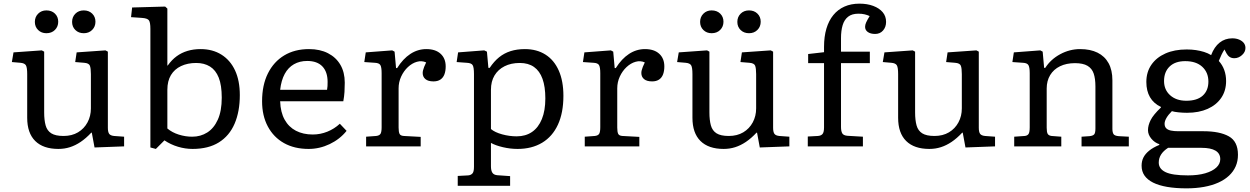

<svg xmlns="http://www.w3.org/2000/svg" viewBox="-20 -802 6850 1052"><path d="M300 14Q217 14 173 -29.5Q129 -73 129 -157V-396Q129 -432 122 -444Q115 -456 92 -458L45 -462L54 -515L209 -526L222 -519V-186Q222 -144 230 -115Q238 -86 261 -71.5Q284 -57 328 -57Q374 -57 407.5 -77Q441 -97 459.5 -131.5Q478 -166 478 -208V-396Q478 -428 472.5 -442Q467 -456 441 -458L392 -462L400 -515L558 -526L571 -519V-102Q571 -79 578 -69Q585 -59 605 -57L660 -53V0L498 6L483 -75H480Q451 -44 422 -24.5Q393 -5 363 4.5Q333 14 300 14ZM439 -620Q411 -620 393 -637.5Q375 -655 375 -682Q375 -709 393 -727Q411 -745 439 -745Q467 -745 485 -727.5Q503 -710 503 -683Q503 -656 485 -638Q467 -620 439 -620ZM234 -620Q207 -620 189 -637.5Q171 -655 171 -682Q171 -709 189 -727Q207 -745 234 -745Q263 -745 281 -727.5Q299 -710 299 -683Q299 -656 281 -638Q263 -620 234 -620Z M834 14 804 6V-644Q804 -679 796 -690.5Q788 -702 757 -704L698 -708L704 -761L885 -766L897 -755V-443H899Q921 -474 947.5 -493.5Q974 -513 1007 -523Q1040 -533 1079 -533Q1145 -533 1193.5 -502.5Q1242 -472 1268 -416Q1294 -360 1294 -281Q1294 -191 1265.5 -124.5Q1237 -58 1179.5 -22Q1122 14 1035 14Q995 14 955 2Q915 -10 881 -33ZM1033 -53Q1079 -53 1115.5 -76Q1152 -99 1173.5 -146.5Q1195 -194 1195 -267Q1195 -335 1178.5 -376.5Q1162 -418 1130.5 -437.5Q1099 -457 1055 -457Q1008 -457 972 -440Q936 -423 916.5 -390.5Q897 -358 897 -310V-98Q923 -76 959.5 -64.5Q996 -53 1033 -53Z M1671 14Q1593 14 1536 -18Q1479 -50 1447.5 -109Q1416 -168 1416 -247Q1416 -336 1448 -400Q1480 -464 1537.5 -498.5Q1595 -533 1673 -533Q1733 -533 1777 -510.5Q1821 -488 1845 -447Q1869 -406 1869 -349Q1869 -323 1867.5 -298.5Q1866 -274 1861 -247H1515Q1517 -187 1539.5 -146.5Q1562 -106 1601.5 -85.5Q1641 -65 1694 -65Q1735 -65 1773.5 -80.5Q1812 -96 1842 -124L1879 -85Q1842 -39 1786.5 -12.5Q1731 14 1671 14ZM1515 -310H1772Q1774 -320 1774.5 -330.5Q1775 -341 1775 -353Q1775 -408 1746.5 -438Q1718 -468 1663 -468Q1622 -468 1590.5 -450Q1559 -432 1540 -397Q1521 -362 1515 -310Z M1986 0V-53L2041 -57Q2059 -59 2065 -69Q2071 -79 2071 -105V-401Q2071 -434 2064 -445.5Q2057 -457 2034 -458L1976 -462L1984 -515L2129 -526L2142 -519L2150 -429H2156Q2188 -480 2228.5 -506.5Q2269 -533 2316 -533Q2366 -533 2394 -507.5Q2422 -482 2422 -438Q2422 -413 2415 -394.5Q2408 -376 2393 -366Q2378 -356 2355 -356Q2326 -356 2311 -368.5Q2296 -381 2296 -402Q2296 -409 2298 -417Q2300 -425 2304 -435.5Q2308 -446 2315 -460Q2291 -471 2264.5 -463.5Q2238 -456 2215 -434.5Q2192 -413 2178 -382.5Q2164 -352 2164 -318V-103Q2164 -80 2169 -69Q2174 -58 2193 -57L2285 -52V0Z M2488 216V162L2545 159Q2559 158 2568 149Q2577 140 2577 112V-396Q2577 -434 2569.5 -445.5Q2562 -457 2537 -458L2482 -462L2490 -515L2633 -526L2648 -519L2656 -430H2663Q2687 -466 2715 -488.5Q2743 -511 2778 -522Q2813 -533 2856 -533Q2921 -533 2968.5 -503Q3016 -473 3041.5 -415.5Q3067 -358 3067 -277Q3067 -184 3037 -119Q3007 -54 2950.5 -20Q2894 14 2816 14Q2776 14 2735.5 4.5Q2695 -5 2670 -19V109Q2670 132 2677.5 144Q2685 156 2704 158L2775 163V216ZM2811 -55Q2860 -55 2895 -79Q2930 -103 2949 -149.5Q2968 -196 2968 -263Q2968 -327 2952.5 -370Q2937 -413 2906 -435Q2875 -457 2828 -457Q2780 -457 2744.5 -439Q2709 -421 2689.5 -388.5Q2670 -356 2670 -310V-95Q2691 -77 2731 -66Q2771 -55 2811 -55Z M3184 0V-53L3239 -57Q3257 -59 3263 -69Q3269 -79 3269 -105V-401Q3269 -434 3262 -445.5Q3255 -457 3232 -458L3174 -462L3182 -515L3327 -526L3340 -519L3348 -429H3354Q3386 -480 3426.5 -506.5Q3467 -533 3514 -533Q3564 -533 3592 -507.5Q3620 -482 3620 -438Q3620 -413 3613 -394.5Q3606 -376 3591 -366Q3576 -356 3553 -356Q3524 -356 3509 -368.5Q3494 -381 3494 -402Q3494 -409 3496 -417Q3498 -425 3502 -435.5Q3506 -446 3513 -460Q3489 -471 3462.5 -463.5Q3436 -456 3413 -434.5Q3390 -413 3376 -382.5Q3362 -352 3362 -318V-103Q3362 -80 3367 -69Q3372 -58 3391 -57L3483 -52V0Z M3945 14Q3862 14 3818 -29.5Q3774 -73 3774 -157V-396Q3774 -432 3767 -444Q3760 -456 3737 -458L3690 -462L3699 -515L3854 -526L3867 -519V-186Q3867 -144 3875 -115Q3883 -86 3906 -71.5Q3929 -57 3973 -57Q4019 -57 4052.5 -77Q4086 -97 4104.5 -131.5Q4123 -166 4123 -208V-396Q4123 -428 4117.5 -442Q4112 -456 4086 -458L4037 -462L4045 -515L4203 -526L4216 -519V-102Q4216 -79 4223 -69Q4230 -59 4250 -57L4305 -53V0L4143 6L4128 -75H4125Q4096 -44 4067 -24.5Q4038 -5 4008 4.5Q3978 14 3945 14ZM4084 -620Q4056 -620 4038 -637.5Q4020 -655 4020 -682Q4020 -709 4038 -727Q4056 -745 4084 -745Q4112 -745 4130 -727.5Q4148 -710 4148 -683Q4148 -656 4130 -638Q4112 -620 4084 -620ZM3879 -620Q3852 -620 3834 -637.5Q3816 -655 3816 -682Q3816 -709 3834 -727Q3852 -745 3879 -745Q3908 -745 3926 -727.5Q3944 -710 3944 -683Q3944 -656 3926 -638Q3908 -620 3879 -620Z M4406 0V-54L4461 -57Q4478 -58 4486.5 -67.5Q4495 -77 4495 -104V-456H4408V-506L4495 -516V-545Q4495 -601 4508 -645Q4521 -689 4546 -719.5Q4571 -750 4607 -766Q4643 -782 4689 -782Q4732 -782 4765 -769.5Q4798 -757 4816.5 -735Q4835 -713 4835 -682Q4835 -654 4818.5 -635Q4802 -616 4775 -616Q4750 -616 4735 -626.5Q4720 -637 4720 -655Q4720 -666 4725.5 -678.5Q4731 -691 4745 -714Q4732 -720 4717.5 -723.5Q4703 -727 4683 -727Q4648 -727 4627 -710.5Q4606 -694 4597 -664Q4588 -634 4588 -593V-519H4746V-456H4588V-107Q4588 -84 4594.5 -72Q4601 -60 4623 -58L4708 -53V0Z M5072 14Q4989 14 4945 -29.5Q4901 -73 4901 -157V-396Q4901 -432 4894 -444Q4887 -456 4864 -458L4817 -462L4826 -515L4981 -526L4994 -519V-186Q4994 -144 5002 -115Q5010 -86 5033 -71.5Q5056 -57 5100 -57Q5146 -57 5179.5 -77Q5213 -97 5231.5 -131.5Q5250 -166 5250 -208V-396Q5250 -428 5244.5 -442Q5239 -456 5213 -458L5164 -462L5172 -515L5330 -526L5343 -519V-102Q5343 -79 5350 -69Q5357 -59 5377 -57L5432 -53V0L5270 6L5255 -75H5252Q5223 -44 5194 -24.5Q5165 -5 5135 4.5Q5105 14 5072 14Z M5537 0V-53L5594 -57Q5608 -58 5615 -67Q5622 -76 5622 -105V-401Q5622 -433 5615 -445Q5608 -457 5585 -458L5527 -462L5535 -515L5680 -526L5693 -519L5701 -430H5707Q5737 -477 5789 -505Q5841 -533 5898 -533Q5954 -533 5993.5 -513.5Q6033 -494 6054 -456Q6075 -418 6075 -362V-97Q6075 -77 6081 -67.5Q6087 -58 6109 -56L6165 -53V0H5906V-53L5950 -56Q5968 -58 5975 -65.5Q5982 -73 5982 -98V-328Q5982 -371 5972.5 -399Q5963 -427 5938.5 -441.5Q5914 -456 5870 -456Q5823 -456 5788 -439Q5753 -422 5734 -390.5Q5715 -359 5715 -317V-102Q5715 -78 5720.5 -68.5Q5726 -59 5742 -57L5795 -53V0Z M6481 230Q6421 230 6375 222Q6329 214 6298 198.5Q6267 183 6251 160Q6235 137 6235 106Q6235 81 6245 61Q6255 41 6276.5 23.5Q6298 6 6332 -8V-12Q6307 -20 6288.5 -42Q6270 -64 6270 -89Q6270 -115 6284.5 -144Q6299 -173 6341 -213V-216Q6301 -235 6281 -269.5Q6261 -304 6261 -353Q6261 -407 6288.5 -447Q6316 -487 6365.5 -509Q6415 -531 6482 -531Q6509 -531 6532.5 -527.5Q6556 -524 6577 -517.5Q6598 -511 6616 -500Q6633 -545 6662.5 -568.5Q6692 -592 6732 -592Q6753 -592 6769.5 -585Q6786 -578 6795 -566.5Q6804 -555 6804 -539Q6804 -517 6785 -500Q6766 -483 6743 -483Q6728 -483 6717.5 -490Q6707 -497 6700 -510L6689 -531Q6680 -517 6673 -502.5Q6666 -488 6658 -468Q6678 -446 6688 -418Q6698 -390 6698 -358Q6698 -305 6671.5 -266Q6645 -227 6597 -205.5Q6549 -184 6484 -184Q6461 -184 6437 -186.5Q6413 -189 6401 -193Q6381 -173 6371 -155.5Q6361 -138 6361 -124Q6361 -108 6370 -99Q6379 -90 6396 -86.5Q6413 -83 6436 -83H6573Q6663 -83 6713 -55Q6763 -27 6763 46Q6763 81 6750.5 109.5Q6738 138 6714 160.5Q6690 183 6655.5 198.5Q6621 214 6577 222Q6533 230 6481 230ZM6489 159Q6544 159 6583.5 147.5Q6623 136 6644.5 116Q6666 96 6666 70Q6666 39 6640 23.5Q6614 8 6564 8H6380Q6354 25 6341.5 45Q6329 65 6329 89Q6329 123 6366 141Q6403 159 6489 159ZM6480 -250Q6539 -250 6570 -278Q6601 -306 6601 -355Q6601 -405 6567.5 -436Q6534 -467 6474 -467Q6419 -467 6388.5 -437.5Q6358 -408 6358 -358Q6358 -310 6391.5 -280Q6425 -250 6480 -250Z"/></svg>

Font: Literata Variable Black
Style: Regular
Weight: 900
Designer: Latin by Veronika Burian and Jose Scaglione. Greek by Irene Vlachou. Cyrillic by Vera Evstafieva.
Foundry: TypeTogether
Version: Version 3.021